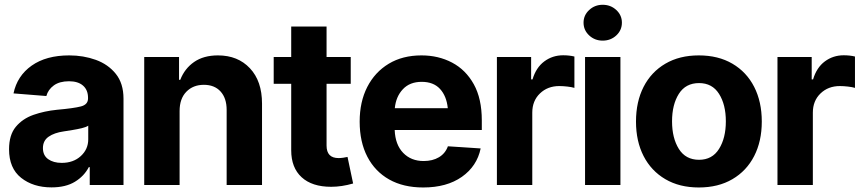

<svg xmlns="http://www.w3.org/2000/svg" viewBox="-20 -789 3668 819"><path d="M199.7 10.3Q121.6 10.3 70.1 -30.5Q18.6 -71.3 18.6 -152.3Q18.6 -213.4 47.4 -248Q76.2 -282.7 122.8 -299.1Q169.4 -315.4 223.6 -320.8Q294.4 -327.1 325 -335Q355.5 -342.8 355.5 -369.1V-371.6Q355.5 -405.3 334.2 -423.8Q313 -442.4 274.4 -442.4Q233.9 -442.4 209.5 -424.6Q185.1 -406.7 177.7 -379.4L37.6 -390.6Q53.2 -465.3 115 -509Q176.8 -552.7 275.4 -552.7Q335.9 -552.7 388.7 -533.7Q441.4 -514.6 474.1 -473.9Q506.8 -433.1 506.8 -368.2V0H362.8V-76.2H358.9Q338.9 -37.6 299.6 -13.7Q260.3 10.3 199.7 10.3ZM243.2 -94.2Q293 -94.2 324.7 -123.3Q356.4 -152.3 356.4 -194.8V-252.9Q347.2 -246.6 328.6 -242.2Q310.1 -237.8 289.1 -234.4Q268.1 -231 252 -228.5Q211.4 -222.7 187.3 -205.8Q163.1 -189 163.1 -157.2Q163.1 -126 185.5 -110.1Q208 -94.2 243.2 -94.2Z M746.1 -315.4V0H595.2V-545.9H743.7V-448.7H749Q767.6 -496.6 808.1 -524.7Q848.6 -552.7 909.7 -552.7Q994.6 -552.7 1046.1 -497.8Q1097.7 -442.9 1097.7 -347.2V0H946.8V-320.3Q946.8 -370.1 920.9 -398.7Q895 -427.2 849.6 -427.2Q803.7 -427.2 774.9 -397.7Q746.1 -368.2 746.1 -315.4Z M1476.1 -545.9V-431.6H1373V-168Q1373 -114.7 1424.3 -114.7Q1433.1 -114.7 1443.8 -116.2Q1454.6 -117.7 1462.4 -119.6L1486.3 -6.3Q1437.5 7.8 1392.6 7.8Q1311 7.8 1266.6 -33Q1222.2 -73.7 1222.2 -147.9V-431.6H1147.5V-545.9H1222.2V-675.8H1373V-545.9Z M1785.2 10.7Q1700.7 10.7 1640.1 -23.4Q1579.6 -57.6 1546.9 -120.6Q1514.2 -183.6 1514.2 -270.5Q1514.2 -354.5 1546.6 -418Q1579.1 -481.4 1638.2 -517.1Q1697.3 -552.7 1777.8 -552.7Q1850.1 -552.7 1908.4 -522Q1966.8 -491.2 2001 -429.7Q2035.2 -368.2 2035.2 -275.4V-234.4H1663.6Q1666 -171.9 1699.7 -137Q1733.4 -102.1 1787.1 -102.1Q1825.2 -102.1 1852.3 -118.2Q1879.4 -134.3 1890.6 -165L2030.3 -155.8Q2014.6 -80.1 1950.2 -34.7Q1885.7 10.7 1785.2 10.7ZM1778.8 -439.9Q1728 -439.9 1698.5 -408.4Q1668.9 -377 1664.1 -327.6H1890.1Q1884.8 -379.4 1856.9 -409.7Q1829.1 -439.9 1778.8 -439.9Z M2099.6 0V-545.9H2245.6V-450.2H2251.5Q2266.6 -501 2301.8 -527.1Q2336.9 -553.2 2382.3 -553.2Q2408.2 -553.2 2430.2 -547.9V-414.1Q2419.4 -417.5 2400.6 -419.7Q2381.8 -421.9 2365.7 -421.9Q2315.9 -421.9 2283.2 -390.4Q2250.5 -358.9 2250.5 -308.6V0Z M2475.6 0V-545.9H2626.5V0ZM2550.8 -615.7Q2517.1 -615.7 2493.2 -637.9Q2469.2 -660.2 2469.2 -692.4Q2469.2 -724.1 2493.2 -746.3Q2517.1 -768.6 2550.8 -768.6Q2585 -768.6 2608.9 -746.3Q2632.8 -724.1 2632.8 -692.4Q2632.8 -660.2 2608.9 -637.9Q2585 -615.7 2550.8 -615.7Z M2960.9 10.7Q2878.4 10.7 2818.1 -24.7Q2757.8 -60.1 2725.3 -123.3Q2692.9 -186.5 2692.9 -270.5Q2692.9 -355 2725.3 -418.5Q2757.8 -481.9 2818.1 -517.3Q2878.4 -552.7 2960.9 -552.7Q3043.9 -552.7 3104.2 -517.3Q3164.6 -481.9 3197 -418.5Q3229.5 -355 3229.5 -270.5Q3229.5 -186.5 3197 -123.3Q3164.6 -60.1 3104.2 -24.7Q3043.9 10.7 2960.9 10.7ZM2961.9 -107.4Q3018.1 -107.4 3047.1 -153.8Q3076.2 -200.2 3076.2 -271.5Q3076.2 -342.8 3047.1 -388.7Q3018.1 -434.6 2961.9 -434.6Q2904.8 -434.6 2875.7 -388.7Q2846.7 -342.8 2846.7 -271.5Q2846.7 -200.2 2875.7 -153.8Q2904.8 -107.4 2961.9 -107.4Z M3296.4 0V-545.9H3442.4V-450.2H3448.2Q3463.4 -501 3498.5 -527.1Q3533.7 -553.2 3579.1 -553.2Q3605 -553.2 3627 -547.9V-414.1Q3616.2 -417.5 3597.4 -419.7Q3578.6 -421.9 3562.5 -421.9Q3512.7 -421.9 3480 -390.4Q3447.3 -358.9 3447.3 -308.6V0Z"/></svg>

Font: Inter Tight
Style: Bold
Weight: 700
Designer: Rasmus Andersson
Foundry: rsms
Version: Version 3.004; ttfautohint (v1.8.4.7-5d5b)